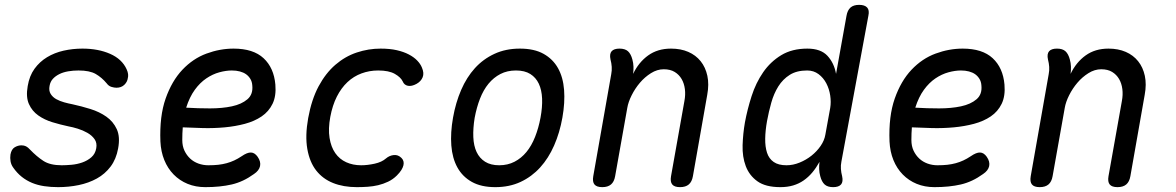

<svg xmlns="http://www.w3.org/2000/svg" viewBox="-20 -760 4840 790"><path d="M219 10Q189 10 162 6Q135 2 112 -7.5Q89 -17 69.5 -32.5Q50 -48 34 -71Q26 -82 23.5 -96Q21 -110 23 -124Q27 -146 40.5 -154Q54 -162 68 -162Q79 -162 87 -158Q95 -154 104 -144Q131 -116 158.5 -98Q186 -80 234 -80Q251 -80 274 -82Q297 -84 318.5 -91.5Q340 -99 356 -113Q372 -127 376 -150Q380 -172 369 -187.5Q358 -203 339.5 -213.5Q321 -224 300 -230.5Q279 -237 262 -240Q229 -247 196 -257Q163 -267 137.5 -285Q112 -303 99 -332Q86 -361 94 -406Q101 -448 122 -477Q143 -506 173.5 -524.5Q204 -543 241.5 -551.5Q279 -560 319 -560Q384 -560 433 -538.5Q482 -517 501 -475Q506 -464 507 -455Q508 -446 506 -439Q504 -423 491.5 -411Q479 -399 459 -399Q450 -399 438.5 -402.5Q427 -406 419 -417Q399 -441 374 -455.5Q349 -470 303 -470Q281 -470 260.5 -466.5Q240 -463 224 -455Q208 -447 197.5 -435.5Q187 -424 184 -407Q180 -387 188.5 -373.5Q197 -360 211.5 -352Q226 -344 244 -339Q262 -334 278 -331Q315 -323 352 -311.5Q389 -300 417.5 -280Q446 -260 460.5 -228.5Q475 -197 466 -149Q458 -105 435 -74.5Q412 -44 378.5 -25.5Q345 -7 304 1.5Q263 10 219 10Z M1040 -115Q1054 -95 1050 -76.5Q1046 -58 1025 -44Q981 -12 933.5 -1Q886 10 825 10Q785 10 752 -3.5Q719 -17 694.5 -42Q670 -67 656 -101.5Q642 -136 640 -178Q636 -282 661.5 -354.5Q687 -427 730.5 -473Q774 -519 829.5 -539.5Q885 -560 941 -560Q1022 -560 1064.5 -520.5Q1107 -481 1113 -412Q1117 -365 1101.5 -333Q1086 -301 1056.5 -281Q1027 -261 987.5 -250.5Q948 -240 904.5 -236Q861 -232 816.5 -233Q772 -234 732 -236Q731 -224 730.5 -211Q730 -198 730 -184Q730 -159 739 -140Q748 -121 762.5 -107.5Q777 -94 796.5 -87Q816 -80 837 -80Q860 -80 878 -82Q896 -84 912.5 -88.5Q929 -93 944 -100Q959 -107 974 -117Q997 -133 1012.5 -132.5Q1028 -132 1040 -115ZM746 -317Q794 -314 844 -314Q894 -314 934 -322.5Q974 -331 998 -351.5Q1022 -372 1018 -409Q1017 -424 1010 -435.5Q1003 -447 992.5 -454.5Q982 -462 967 -466Q952 -470 934 -470Q910 -470 882.5 -462.5Q855 -455 829 -437.5Q803 -420 781.5 -390.5Q760 -361 746 -317Z M1248 -274Q1262 -351 1291 -405Q1320 -459 1360 -493.5Q1400 -528 1448 -544Q1496 -560 1546 -560Q1584 -560 1612.5 -553.5Q1641 -547 1662 -536Q1683 -525 1696.5 -511Q1710 -497 1716 -482Q1726 -459 1719 -442Q1712 -425 1694 -415Q1674 -404 1658.5 -407Q1643 -410 1637 -425Q1629 -442 1604.5 -456Q1580 -470 1536 -470Q1500 -470 1467.5 -458Q1435 -446 1409.5 -422Q1384 -398 1366 -362.5Q1348 -327 1339 -279Q1330 -230 1336 -192.5Q1342 -155 1359.5 -130Q1377 -105 1404.5 -92.5Q1432 -80 1466 -80Q1492 -80 1521.5 -86.5Q1551 -93 1568 -108Q1582 -120 1600 -122Q1618 -124 1632 -110Q1638 -104 1640 -96.5Q1642 -89 1640 -80Q1638 -71 1631.5 -60.5Q1625 -50 1613 -38Q1597 -22 1577 -12.5Q1557 -3 1536 2Q1515 7 1492.5 8.5Q1470 10 1448 10Q1393 10 1350.5 -7Q1308 -24 1281 -58.5Q1254 -93 1244.5 -147Q1235 -201 1248 -274Z M2018 10Q1960 10 1921.5 -11.5Q1883 -33 1862 -71Q1841 -109 1837 -161.5Q1833 -214 1844 -276Q1855 -338 1877.5 -390Q1900 -442 1934 -479.5Q1968 -517 2014.5 -538.5Q2061 -560 2119 -560Q2178 -560 2216.5 -538.5Q2255 -517 2276 -479.5Q2297 -442 2301 -390Q2305 -338 2294 -276Q2283 -214 2260 -161.5Q2237 -109 2202.5 -71Q2168 -33 2122 -11.5Q2076 10 2018 10ZM2034 -80Q2069 -80 2097 -94.5Q2125 -109 2146 -134.5Q2167 -160 2181.5 -196.5Q2196 -233 2204 -276Q2212 -319 2210.5 -354.5Q2209 -390 2197 -415.5Q2185 -441 2162 -455.5Q2139 -470 2103 -470Q2067 -470 2039 -455.5Q2011 -441 1990 -415.5Q1969 -390 1955 -354Q1941 -318 1933 -275Q1926 -232 1927.5 -196Q1929 -160 1941 -134.5Q1953 -109 1976 -94.5Q1999 -80 2034 -80Z M2529 -560Q2552 -560 2564 -549Q2576 -538 2582 -515Q2586 -501 2586.5 -485.5Q2587 -470 2585 -456Q2608 -504 2647 -532Q2686 -560 2741 -560Q2781 -560 2812 -546.5Q2843 -533 2863 -508Q2883 -483 2890.5 -448Q2898 -413 2890 -370L2831 -35Q2827 -12 2814 -1Q2801 10 2778 10Q2755 10 2746 -1Q2737 -12 2741 -35L2796 -344Q2801 -370 2798 -393.5Q2795 -417 2784.5 -435Q2774 -453 2756 -464Q2738 -475 2711 -475Q2684 -475 2658.5 -459Q2633 -443 2613 -419.5Q2593 -396 2579 -368Q2565 -340 2561 -316L2511 -35Q2507 -12 2494 -1Q2481 10 2458 10Q2435 10 2426 -1Q2417 -12 2421 -35L2495 -455Q2498 -470 2497 -485Q2496 -500 2492 -515Q2487 -538 2496.5 -549Q2506 -560 2529 -560Z M3442 -95Q3439 -80 3440 -65Q3441 -50 3445 -35Q3450 -12 3440.5 -1Q3431 10 3408 10Q3385 10 3373 -1Q3361 -12 3355 -35Q3351 -49 3350.5 -64.5Q3350 -80 3352 -94Q3338 -69 3322 -50Q3306 -31 3286.5 -17.5Q3267 -4 3243.5 3Q3220 10 3191 10Q3130 10 3096.5 -14Q3063 -38 3048.5 -76.5Q3034 -115 3035.5 -162.5Q3037 -210 3045 -256Q3055 -310 3072.5 -364.5Q3090 -419 3120 -462.5Q3150 -506 3194.5 -533Q3239 -560 3302 -560Q3357 -560 3384.5 -530.5Q3412 -501 3420 -456L3463 -695Q3467 -718 3479.5 -729Q3492 -740 3515 -740Q3538 -740 3548 -729Q3558 -718 3553 -695ZM3216 -80Q3243 -80 3270 -91Q3297 -102 3319 -119.5Q3341 -137 3356.5 -159.5Q3372 -182 3376 -206L3396 -316Q3400 -340 3396 -367Q3392 -394 3380 -417Q3368 -440 3348 -455Q3328 -470 3301 -470Q3258 -470 3229.5 -452Q3201 -434 3182.5 -404.5Q3164 -375 3153.5 -337.5Q3143 -300 3136 -262Q3129 -223 3128.5 -189.5Q3128 -156 3136 -131.5Q3144 -107 3163.5 -93.5Q3183 -80 3216 -80Z M4040 -115Q4054 -95 4050 -76.5Q4046 -58 4025 -44Q3981 -12 3933.5 -1Q3886 10 3825 10Q3785 10 3752 -3.5Q3719 -17 3694.5 -42Q3670 -67 3656 -101.5Q3642 -136 3640 -178Q3636 -282 3661.5 -354.5Q3687 -427 3730.5 -473Q3774 -519 3829.5 -539.5Q3885 -560 3941 -560Q4022 -560 4064.5 -520.5Q4107 -481 4113 -412Q4117 -365 4101.5 -333Q4086 -301 4056.5 -281Q4027 -261 3987.5 -250.5Q3948 -240 3904.5 -236Q3861 -232 3816.5 -233Q3772 -234 3732 -236Q3731 -224 3730.5 -211Q3730 -198 3730 -184Q3730 -159 3739 -140Q3748 -121 3762.5 -107.5Q3777 -94 3796.5 -87Q3816 -80 3837 -80Q3860 -80 3878 -82Q3896 -84 3912.5 -88.5Q3929 -93 3944 -100Q3959 -107 3974 -117Q3997 -133 4012.5 -132.5Q4028 -132 4040 -115ZM3746 -317Q3794 -314 3844 -314Q3894 -314 3934 -322.5Q3974 -331 3998 -351.5Q4022 -372 4018 -409Q4017 -424 4010 -435.5Q4003 -447 3992.5 -454.5Q3982 -462 3967 -466Q3952 -470 3934 -470Q3910 -470 3882.5 -462.5Q3855 -455 3829 -437.5Q3803 -420 3781.5 -390.5Q3760 -361 3746 -317Z M4329 -560Q4352 -560 4364 -549Q4376 -538 4382 -515Q4386 -501 4386.5 -485.5Q4387 -470 4385 -456Q4408 -504 4447 -532Q4486 -560 4541 -560Q4581 -560 4612 -546.5Q4643 -533 4663 -508Q4683 -483 4690.5 -448Q4698 -413 4690 -370L4631 -35Q4627 -12 4614 -1Q4601 10 4578 10Q4555 10 4546 -1Q4537 -12 4541 -35L4596 -344Q4601 -370 4598 -393.5Q4595 -417 4584.5 -435Q4574 -453 4556 -464Q4538 -475 4511 -475Q4484 -475 4458.5 -459Q4433 -443 4413 -419.5Q4393 -396 4379 -368Q4365 -340 4361 -316L4311 -35Q4307 -12 4294 -1Q4281 10 4258 10Q4235 10 4226 -1Q4217 -12 4221 -35L4295 -455Q4298 -470 4297 -485Q4296 -500 4292 -515Q4287 -538 4296.5 -549Q4306 -560 4329 -560Z"/></svg>

Font: Maple Mono
Style: Italic
Weight: 400
Italic angle: -10°
Monospace: yes
Designer: subframe7536
Version: Version 7.300